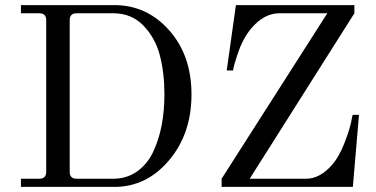

<svg xmlns="http://www.w3.org/2000/svg" viewBox="-20 -732 1472 752"><path d="M848 0V-32L1262 -680H1074Q1015 -680 965 -622Q932 -583 912.5 -525.5Q893 -468 893 -456H868L904 -712H1368V-680L958 -32H1179Q1234 -32 1282 -88Q1307 -117 1326.5 -165.5Q1346 -214 1354 -248L1361 -282H1386L1362 0ZM62 0V-32H134Q161 -32 161 -59V-653Q161 -680 134 -680H62V-712H428Q555 -712 642.5 -613.5Q730 -515 730 -362Q730 -208 642 -104Q554 0 428 0ZM624 -362Q624 -447 606 -515.5Q588 -584 541.5 -632Q495 -680 424 -680H280Q253 -680 253 -653V-59Q253 -32 280 -32H424Q477 -32 517.5 -61Q558 -90 580.5 -138.5Q603 -187 613.5 -243Q624 -299 624 -362Z"/></svg>

Font: Old Standard TT
Style: Regular
Weight: 400
Designer: Alexey Kryukov <alexios@thessalonica.org.ru>
Version: Version 1.0